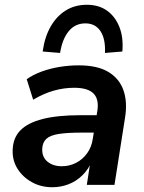

<svg xmlns="http://www.w3.org/2000/svg" viewBox="-20 -775 605 805"><path d="M199 10Q152 10 114 -11Q76 -32 54 -66.5Q32 -101 33 -144Q34 -196 65 -228Q96 -260 158.5 -276Q221 -292 318 -292H397L386 -219H322Q263 -219 227 -213.5Q191 -208 174.5 -193Q158 -178 157 -150Q156 -116 179.5 -97Q203 -78 239 -78Q271 -78 298.5 -92Q326 -106 345 -132Q364 -158 369 -193L388 -309Q396 -358 372.5 -382.5Q349 -407 291 -407Q248 -407 205.5 -395Q163 -383 119 -357L92 -443Q119 -462 154.5 -475Q190 -488 230 -494.5Q270 -501 310 -501Q389 -501 435 -473Q481 -445 498 -395.5Q515 -346 504 -280L460 0H344L360 -104H367Q352 -66 326 -40.5Q300 -15 267.5 -2.5Q235 10 199 10ZM232 -553 159 -559Q167 -619 192 -663Q217 -707 255.5 -731Q294 -755 344 -755Q394 -755 428.5 -730.5Q463 -706 480.5 -662Q498 -618 493 -559L420 -553Q423 -611 401.5 -644Q380 -677 338 -677Q295 -677 268 -644Q241 -611 232 -553Z"/></svg>

Font: Nunito Sans 11pt
Style: Bold Italic
Weight: 700
Italic angle: -9°
Version: Version 3.101;gftools[0.9.27]